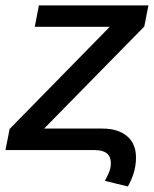

<svg xmlns="http://www.w3.org/2000/svg" viewBox="-40 -548 562 701"><path d="M456.5 26.9Q456.5 58.1 447.8 85Q439 111.8 426.8 132.8L342.8 112.3Q351.1 97.2 357.9 81.5Q364.7 65.9 364.7 47.4Q364.7 23.9 350.1 12Q335.4 0 306.6 0H-20L-4.9 -77.1L360.8 -450.2H86.9L102.1 -528.3H502L486.8 -451.2L121.1 -78.6H333Q391.1 -78.6 423.8 -51Q456.5 -23.4 456.5 26.9Z"/></svg>

Font: Arimo Medium
Style: Italic
Weight: 500
Italic angle: -12°
Designer: Steve Matteson
Foundry: Monotype Imaging Inc.
Version: Version 1.33